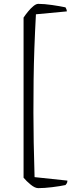

<svg xmlns="http://www.w3.org/2000/svg" viewBox="-20 -813 395 994"><path d="M178 161Q161 161 139 143Q117 125 102 107V-722Q112 -737 125.5 -753.5Q139 -770 153 -781.5Q167 -793 178 -793Q209 -793 250 -787Q291 -781 319 -775Q321 -772 323.5 -766Q326 -760 326 -754L166 -739Q161 -647 158 -564Q155 -481 154 -399.5Q153 -318 153 -230Q153 -158 154.5 -75.5Q156 7 159 104L329 122Q329 131 325.5 136.5Q322 142 319 145Q291 151 250 156Q209 161 178 161Z"/></svg>

Font: Texturina 72pt ExtraLight
Style: Regular
Weight: 200
Designer: Guillermo Torres Carreño
Foundry: Omnibus-Type
Version: Version 1.002; ttfautohint (v1.8.3)